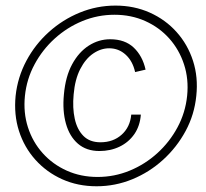

<svg xmlns="http://www.w3.org/2000/svg" viewBox="-20 -644 720 670"><path d="M317 6Q251.5 6 197 -18.5Q142.5 -43 103.5 -86.5Q64.5 -130 46.2 -187Q28 -244 34.5 -309.5Q41.5 -374.5 72 -431.8Q102.5 -489 150.5 -532.2Q198.5 -575.5 258.2 -600Q318 -624.5 383 -624.5Q448 -624.5 502.8 -600Q557.5 -575.5 596.2 -532.2Q635 -489 653.5 -431.8Q672 -374.5 665 -309.5Q658.5 -244 627.8 -187Q597 -130 549.2 -86.5Q501.5 -43 441.8 -18.5Q382 6 317 6ZM320.5 -26.5Q379 -26.5 432.5 -48.5Q486 -70.5 529 -109.5Q572 -148.5 599.5 -199.8Q627 -251 633 -309.5Q639 -368 622.2 -419.2Q605.5 -470.5 570.8 -509.5Q536 -548.5 487 -570.5Q438 -592.5 379.5 -592.5Q321 -592.5 267.5 -570.5Q214 -548.5 171 -509.5Q128 -470.5 100.5 -419.2Q73 -368 67 -309.5Q61 -251 77.5 -199.8Q94 -148.5 129 -109.5Q164 -70.5 213 -48.5Q262 -26.5 320.5 -26.5ZM327 -117Q281.5 -117 252 -142.5Q222.5 -168 210 -212.8Q197.5 -257.5 203 -314.5Q208.5 -377 231.8 -419.8Q255 -462.5 289.8 -484.8Q324.5 -507 364.5 -507Q416 -507 446.8 -477.8Q477.5 -448.5 488 -401L451.5 -392.5Q443 -431 418.5 -453.2Q394 -475.5 361 -475.5Q332 -475.5 305.2 -457.2Q278.5 -439 260 -403Q241.5 -367 237 -314.5Q232.5 -267.5 240.8 -229.8Q249 -192 271 -169.8Q293 -147.5 330.5 -147.5Q375 -147.5 404.5 -174Q434 -200.5 438 -244H471.5Q468.5 -204.5 448.8 -176Q429 -147.5 397.2 -132.2Q365.5 -117 327 -117Z"/></svg>

Font: Karla Light
Style: Italic
Weight: 300
Italic angle: -8°
Designer: Jonathan Pinhorn
Version: Version 2.004;gftools[0.9.33]